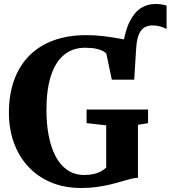

<svg xmlns="http://www.w3.org/2000/svg" viewBox="-20 -928 852 959"><path d="M649 -530 606 -594 593 -695.5Q605 -777 629.2 -823.2Q653.5 -869.5 685.8 -888.8Q718 -908 754 -908Q775 -908 788.2 -905.8Q801.5 -903.5 812 -900V-783.5Q794.5 -792 778.2 -796.5Q762 -801 741 -801Q719.5 -801 702.5 -791.5Q685.5 -782 674.8 -759Q664 -736 661 -696ZM386.5 11Q301 11 233.8 -17.5Q166.5 -46 119.8 -97.2Q73 -148.5 48.8 -216.8Q24.5 -285 24.5 -364.5Q24.5 -458 51.5 -530.5Q78.5 -603 128.5 -652.2Q178.5 -701.5 249.8 -727Q321 -752.5 410 -752.5Q450.5 -752.5 489.2 -748.2Q528 -744 562 -738Q596 -732 621.8 -727.2Q647.5 -722.5 662 -721L650.5 -530H538.5L511 -661Q506.5 -666.5 494 -673.2Q481.5 -680 459.8 -684.8Q438 -689.5 405 -689.5Q343.5 -689.5 300.5 -654.5Q257.5 -619.5 234.8 -550.5Q212 -481.5 212 -379.5Q212 -310 223.2 -250.8Q234.5 -191.5 257.5 -147.5Q280.5 -103.5 316.5 -78.8Q352.5 -54 401 -54Q426.5 -54 446.8 -58.5Q467 -63 483 -71.5Q499 -80 510.5 -91V-302L412.5 -313V-381H719.5V-313L669 -304.5V-40Q651.5 -39.5 630.8 -34Q610 -28.5 584.8 -21Q559.5 -13.5 529 -6.2Q498.5 1 463.2 6Q428 11 386.5 11Z"/></svg>

Font: Merriweather 24pt ExtraBold
Style: Regular
Weight: 800
Version: Version 2.100